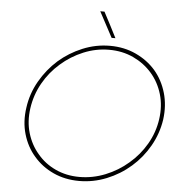

<svg xmlns="http://www.w3.org/2000/svg" viewBox="-59 -938 922 1001"><g transform="rotate(5 402.0 -437.5)"><path d="M85 -349Q74 -275 93 -210Q112 -145 154 -97Q196 -48 257 -20Q318 8 392 8Q466 8 535.5 -20Q605 -48 661 -97Q716 -145 753 -210Q790 -275 801 -349Q811 -423 792 -488.5Q773 -554 731 -603Q689 -651 627.5 -679.5Q566 -708 492 -708Q418 -708 349 -679.5Q280 -651 225 -603Q170 -554 132.5 -488.5Q95 -423 85 -349ZM106 -348Q116 -418 150.5 -479.5Q185 -541 238 -587Q290 -633 355 -660Q420 -687 489 -687Q559 -687 616.5 -660Q674 -633 714 -587Q754 -541 772 -480Q790 -419 780 -349Q770 -279 734.5 -218Q699 -157 646 -112Q593 -66 527 -39.5Q461 -13 391 -13Q323 -13 266 -39.5Q209 -66 171 -112Q132 -157 114 -217.5Q96 -278 106 -348ZM447 -883H425Q443 -850 460.5 -816.5Q478 -783 496 -750H516Q499 -783 482 -816.5Q465 -850 447 -883Z"/></g></svg>

Font: Josefin Slab Thin ExtraLight
Style: Italic
Weight: 250
Italic angle: -12°
Version: Version 2.000